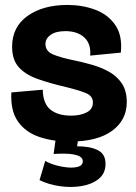

<svg xmlns="http://www.w3.org/2000/svg" viewBox="-20 -559 550 777"><path d="M263 14Q194 14 138.5 -5Q83 -24 52.5 -67.5Q22 -111 26 -185L153 -196Q154 -140 184 -115.5Q214 -91 268 -91Q305 -91 330.5 -104Q356 -117 356 -144Q356 -169 331.5 -180.5Q307 -192 246 -207Q181 -222 132 -239.5Q83 -257 56 -287Q29 -317 29 -370Q29 -450 91.5 -494.5Q154 -539 253 -539Q313 -539 364.5 -520Q416 -501 446 -458.5Q476 -416 469 -346L345 -334Q349 -382 321 -407.5Q293 -433 245 -433Q206 -433 185 -418Q164 -403 164 -381Q164 -352 194 -339Q224 -326 283 -314Q317 -307 353.5 -296.5Q390 -286 421.5 -268.5Q453 -251 473 -221.5Q493 -192 493 -146Q493 -73 433.5 -29.5Q374 14 263 14ZM140 170 163 92Q177 101 202 108.5Q227 116 253 118.5Q279 121 297 115.5Q315 110 315 93Q315 85 307.5 77.5Q300 70 275 65.5Q250 61 197 64L207 -8H298L292 33Q344 33 375.5 48.5Q407 64 407 104Q407 143 379.5 165Q352 187 310 194Q268 201 222.5 194.5Q177 188 140 170Z"/></svg>

Font: Bricolage Grotesque 96pt Bricolage Grotesque 48pt Regular
Style: Bold
Weight: 700
Designer: Mathieu Triay
Foundry: Atelier Triay
Version: Version 1.001; ttfautohint (v1.8.4.7-5d5b);gftools[0.9.33.de